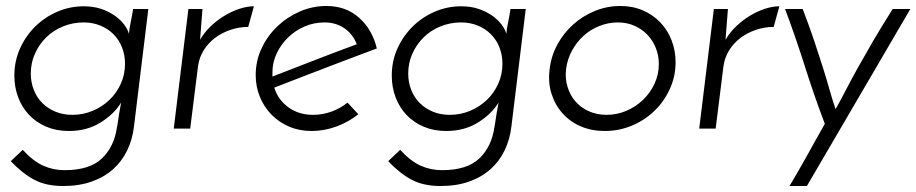

<svg xmlns="http://www.w3.org/2000/svg" viewBox="-20 -430 3064 642"><path d="M28 -177Q28 -226 47 -268Q66 -310 98 -341.5Q130 -373 172 -391Q214 -409 260 -409Q293 -409 319 -400Q345 -391 364 -377.5Q383 -364 395 -348Q407 -332 411 -317Q413 -337 417.5 -358Q422 -379 425 -400H476L428 -7Q423 36 405.5 72.5Q388 109 358.5 135.5Q329 162 287 177Q245 192 191 192Q134 192 94.5 171Q55 150 16 109L56 71Q91 109 124.5 124Q158 139 196 139Q280 139 321 99.5Q362 60 371 -4Q373 -12 373.5 -18Q374 -24 377 -41Q377 -44 378.5 -50.5Q380 -57 381 -64.5Q382 -72 383.5 -78.5Q385 -85 385 -87Q362 -49 316.5 -20.5Q271 8 210 8Q169 8 135.5 -6Q102 -20 78 -45Q54 -70 41 -104Q28 -138 28 -177ZM83 -184Q83 -155 93 -129.5Q103 -104 121.5 -85.5Q140 -67 165.5 -56.5Q191 -46 222 -46Q258 -46 290 -59.5Q322 -73 346 -96Q370 -119 384 -150Q398 -181 398 -217Q398 -246 388 -271.5Q378 -297 359.5 -315.5Q341 -334 315.5 -344.5Q290 -355 260 -355Q224 -355 191.5 -342Q159 -329 135 -305.5Q111 -282 97 -251Q83 -220 83 -184Z M810 -340Q780 -340 751.5 -330.5Q723 -321 700 -304Q677 -287 661.5 -262.5Q646 -238 642 -208L616 0H561L610 -400H657L649 -297Q664 -323 686 -343.5Q708 -364 732.5 -378.5Q757 -393 782 -401Q807 -409 829 -409Z M1178 -48Q1146 -22 1105 -7Q1064 8 1022 8Q981 8 947 -6.5Q913 -21 888 -46.5Q863 -72 849 -106Q835 -140 835 -179Q835 -226 854.5 -268Q874 -310 907 -341.5Q940 -373 982.5 -391.5Q1025 -410 1071 -410Q1137 -410 1181 -370.5Q1225 -331 1240 -268Q1205 -255 1161.5 -238.5Q1118 -222 1072 -204.5Q1026 -187 981 -169.5Q936 -152 897 -137Q910 -96 944.5 -71Q979 -46 1027 -46Q1059 -46 1089 -57Q1119 -68 1142 -87ZM1173 -282Q1160 -316 1131.5 -335.5Q1103 -355 1065 -355Q1030 -355 998.5 -341.5Q967 -328 943 -304.5Q919 -281 905 -251Q891 -221 891 -188V-174Q924 -187 960.5 -201Q997 -215 1034 -229.5Q1071 -244 1107 -257.5Q1143 -271 1173 -282Z M1290 -177Q1290 -226 1309 -268Q1328 -310 1360 -341.5Q1392 -373 1434 -391Q1476 -409 1522 -409Q1555 -409 1581 -400Q1607 -391 1626 -377.5Q1645 -364 1657 -348Q1669 -332 1673 -317Q1675 -337 1679.5 -358Q1684 -379 1687 -400H1738L1690 -7Q1685 36 1667.5 72.5Q1650 109 1620.5 135.5Q1591 162 1549 177Q1507 192 1453 192Q1396 192 1356.5 171Q1317 150 1278 109L1318 71Q1353 109 1386.5 124Q1420 139 1458 139Q1542 139 1583 99.5Q1624 60 1633 -4Q1635 -12 1635.5 -18Q1636 -24 1639 -41Q1639 -44 1640.5 -50.5Q1642 -57 1643 -64.5Q1644 -72 1645.5 -78.5Q1647 -85 1647 -87Q1624 -49 1578.5 -20.5Q1533 8 1472 8Q1431 8 1397.5 -6Q1364 -20 1340 -45Q1316 -70 1303 -104Q1290 -138 1290 -177ZM1345 -184Q1345 -155 1355 -129.5Q1365 -104 1383.5 -85.5Q1402 -67 1427.5 -56.5Q1453 -46 1484 -46Q1520 -46 1552 -59.5Q1584 -73 1608 -96Q1632 -119 1646 -150Q1660 -181 1660 -217Q1660 -246 1650 -271.5Q1640 -297 1621.5 -315.5Q1603 -334 1577.5 -344.5Q1552 -355 1522 -355Q1486 -355 1453.5 -342Q1421 -329 1397 -305.5Q1373 -282 1359 -251Q1345 -220 1345 -184Z M1818 -200Q1823 -243 1844 -281.5Q1865 -320 1897 -348.5Q1929 -377 1969.5 -393.5Q2010 -410 2054 -410Q2095 -410 2129 -395.5Q2163 -381 2187.5 -355.5Q2212 -330 2225.5 -295.5Q2239 -261 2239 -222Q2239 -175 2220 -133Q2201 -91 2168.5 -59.5Q2136 -28 2093 -10Q2050 8 2002 8Q1958 8 1922 -7.5Q1886 -23 1861 -51Q1836 -79 1824 -117Q1812 -155 1818 -200ZM1873 -200Q1869 -168 1877.5 -140Q1886 -112 1904 -91Q1922 -70 1949 -58Q1976 -46 2008 -46Q2043 -46 2074.5 -59.5Q2106 -73 2130 -96Q2154 -119 2168.5 -150Q2183 -181 2183 -216Q2183 -245 2172.5 -270.5Q2162 -296 2144 -314.5Q2126 -333 2101 -344Q2076 -355 2046 -355Q2014 -355 1984 -343Q1954 -331 1931 -310Q1908 -289 1892.5 -260.5Q1877 -232 1873 -200Z M2567 -340Q2537 -340 2508.5 -330.5Q2480 -321 2457 -304Q2434 -287 2418.5 -262.5Q2403 -238 2399 -208L2373 0H2318L2367 -400H2414L2406 -297Q2421 -323 2443 -343.5Q2465 -364 2489.5 -378.5Q2514 -393 2539 -401Q2564 -409 2586 -409Z M2678 192H2620Q2636 165 2649.5 141.5Q2663 118 2676.5 94Q2690 70 2704.5 43.5Q2719 17 2738 -16Q2703 -108 2671.5 -207.5Q2640 -307 2605 -400H2664Q2687 -340 2703 -292Q2719 -244 2731.5 -204.5Q2744 -165 2753.5 -131Q2763 -97 2774 -65Q2792 -97 2809.5 -131Q2827 -165 2849 -204.5Q2871 -244 2899 -292Q2927 -340 2965 -400H3024Z"/></svg>

Font: Josefin Sans
Style: Italic
Weight: 400
Italic angle: -7.5°
Designer: Santiago Orozco
Foundry: Typemade